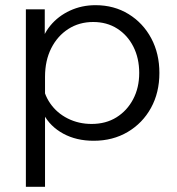

<svg xmlns="http://www.w3.org/2000/svg" viewBox="-20 -528 683 742"><path d="M154 194H80V-492H153V-343H135Q144 -392 174.5 -429Q205 -466 250.5 -487Q296 -508 349 -508Q421 -508 477 -473.5Q533 -439 564.5 -380Q596 -321 596 -246Q596 -170 563.5 -111Q531 -52 473.5 -18Q416 16 342 16Q275 16 224.5 -11.5Q174 -39 148.5 -86.5Q123 -134 130 -193L144 -213Q148 -166 174 -128.5Q200 -91 242 -70Q284 -49 334 -49Q389 -49 430 -74.5Q471 -100 494.5 -144.5Q518 -189 518 -246Q518 -303 495.5 -347.5Q473 -392 433 -417.5Q393 -443 340 -443Q286 -443 244 -416Q202 -389 178 -341.5Q154 -294 154 -231Z"/></svg>

Font: Wix Madefor Display
Style: Regular
Weight: 400
Designer: Dalton Maag Ltd
Foundry: Dalton Maag Ltd
Version: Version 3.100